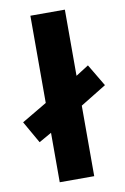

<svg xmlns="http://www.w3.org/2000/svg" viewBox="-99 -811 563 863"><g transform="rotate(-10 182.5 -380.0)"><path d="M102.3 0V-225.7L44.5 -193L-13 -293.8L102.3 -361.9V-760H259.7V-458L318.3 -495.3L378.2 -394.5L259.7 -321.8V0Z"/></g></svg>

Font: Noto Sans Oriya
Style: Regular
Weight: 400
Designer: Amélie Bonet and Sol Matas
Foundry: Google LLC
Version: Version 2.006